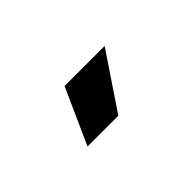

<svg xmlns="http://www.w3.org/2000/svg" viewBox="-12 -956 521 521"><g transform="rotate(-45 248.5 -695.0)"><path d="M135.7 -614.7 207.7 -774.9H361.5L253.9 -614.7Z"/></g></svg>

Font: Inter UI Extra Bold
Style: Regular
Weight: 800
Designer: Rasmus Andersson
Foundry: rsms
Version: 3.2;8d6f07862